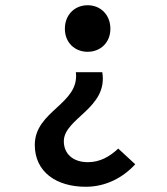

<svg xmlns="http://www.w3.org/2000/svg" viewBox="-20 -523 639 734"><path d="M371 -247H270C285 -125 113 -100 113 31C113 134 195 191 308 191C386 191 451 155 497 105L432 45C399 76 362 97 316 97C259 97 224 65 224 17C224 -71 394 -109 371 -247ZM402 -413C402 -467 364 -503 315 -503C266 -503 228 -467 228 -413C228 -360 266 -325 315 -325C364 -325 402 -360 402 -413Z"/></svg>

Font: Source Code Pro Semibold
Style: Regular
Weight: 600
Monospace: yes
Designer: Paul D. Hunt
Foundry: Adobe Systems Incorporated
Version: Version 1.017;PS 1.000;hotconv 1.0.70;makeotf.lib2.5.5900